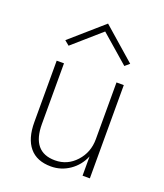

<svg xmlns="http://www.w3.org/2000/svg" viewBox="-133 -791 758 890"><g transform="rotate(20 246.5 -346.5)"><path d="M246 -664 109 -544 86 -563 246 -703 406 -563 384 -544ZM117 -161Q117 -23 231 -23Q292 -23 334 -69Q376 -115 376 -180V-460H412V0H376V-95Q356 -47 314.5 -18.5Q273 10 223 10Q153 10 117 -33Q81 -76 81 -157V-460H117Z"/></g></svg>

Font: Renner
Style: Thin
Weight: 200
Version: Version 003.000 ; ttfautohint (v0.97) -l 8 -r 50 -G 200 -x 1